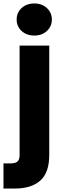

<svg xmlns="http://www.w3.org/2000/svg" viewBox="-51 -821 365 1107"><path d="M147 -616Q102 -616 73.5 -642.5Q45 -669 45 -708Q45 -748 73.5 -774.5Q102 -801 147 -801Q191 -801 219.5 -774.5Q248 -748 248 -708Q248 -669 219.5 -642.5Q191 -616 147 -616ZM233 72Q233 175 181 220.5Q129 266 36 266H-31V121H10Q38 121 50 110Q62 99 62 74V-558H233Z"/></svg>

Font: Fz Poppins
Style: Bold
Weight: 700
Designer: Ninad Kale (Devanagari), Jonny Pinhorn (Latin)
Foundry: Indian Type Foundry
Version: Vit hóa bi Vntype.Com & FontZin.Com